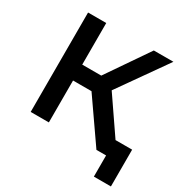

<svg xmlns="http://www.w3.org/2000/svg" viewBox="-189 -861 1139 1171"><g transform="rotate(30 381.0 -275.5)"><path d="M749 -110V149H629V0H561L356 -295H226V0H98V-700H226V-407H360L561 -700H699L460 -361L632 -110Z"/></g></svg>

Font: mBank SemiBold
Style: Regular
Weight: 600
Designer: Julieta Ulanovsky
Foundry: Julieta Ulanovsky
Version: Version 7.200